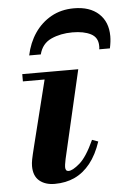

<svg xmlns="http://www.w3.org/2000/svg" viewBox="-52 -740 526 789"><g transform="rotate(-5 211.0 -345.0)"><path d="M142 11Q103 11 79 -9Q55 -29 55 -70Q55 -82 58 -97.5Q61 -113 71 -153L145 -450H279L195 -87Q192 -73 191 -65Q190 -57 190 -54Q190 -37 203 -37Q220 -37 249.5 -62.5Q279 -88 310 -156L335 -147Q317 -93 289 -58Q261 -23 224.5 -6Q188 11 142 11ZM48 -420V-450H222V-420ZM83 -524Q94 -576 121 -615.5Q148 -655 189 -678Q230 -701 283 -701Q348 -701 385 -667Q422 -633 422 -574Q422 -563 420.5 -550.5Q419 -538 416 -524H372Q373 -528 373 -531.5Q373 -535 373 -538Q373 -573 344 -588Q315 -603 268 -603Q219 -603 180.5 -585.5Q142 -568 131 -524Z"/></g></svg>

Font: Libre Bodoni
Style: Bold Italic
Weight: 700
Italic angle: -13°
Version: Version 2.005;gftools[0.9.23]